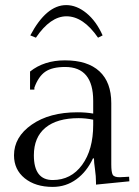

<svg xmlns="http://www.w3.org/2000/svg" viewBox="-20 -716 545 754"><path d="M99 -577Q162 -696 240 -696Q281 -696 319.5 -664.5Q358 -633 383 -577L365 -568Q307 -652 241 -652Q178 -652 121 -568ZM417 -311V-71Q417 -40 422.5 -30Q428 -20 450 -20Q453 -20 459.5 -20.5Q466 -21 470 -21L487 -22L488 -4L357 9V1Q357 -24 353 -51.5Q349 -79 349 -94H345Q321 -42 280 -12Q239 18 187 18Q119 18 77 -16Q35 -50 35 -106Q35 -178 104.5 -226.5Q174 -275 284 -275Q318 -275 346 -270V-320Q346 -453 236 -453Q185 -453 158 -434.5Q131 -416 115 -372V-364H98V-435Q153 -479 235 -479Q324 -479 370.5 -436Q417 -393 417 -311ZM187 -9Q259 -9 302.5 -68.5Q346 -128 346 -226V-246Q316 -252 289 -252Q204 -252 158.5 -214.5Q113 -177 113 -106Q113 -9 187 -9Z"/></svg>

Font: Foglihten068fMac
Style: Regular
Weight: 500
Designer: gluk (gluksza@wp.pl)
Foundry: gluk (gluksza@wp.pl)
Version: Version 0.68